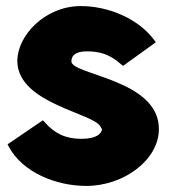

<svg xmlns="http://www.w3.org/2000/svg" viewBox="-20 -603 562 632"><path d="M5 -128 9 -120C54 -36 164 9 264 9C388 9 503 -77 503 -178C504 -342 215 -356 215 -401C215 -417 225 -434 266 -434C309 -434 342 -424 379 -391L385 -386L493 -464L487 -472C433 -544 334 -583 246 -583C128 -583 37 -486 37 -402C38 -260 294 -231 312 -184L313 -181L316 -179C315 -164 299 -146 248 -146C197 -146 160 -163 127 -201L121 -207Z"/></svg>

Font: Rabbid Highway Sign IV
Style: Blk
Weight: 400
Foundry: Cannot Into Space Fonts
Version: Version 0.277